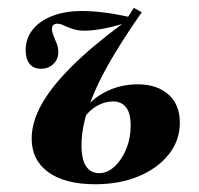

<svg xmlns="http://www.w3.org/2000/svg" viewBox="-20 -457 505 488"><path d="M221.8 11.3Q145.2 11.3 102.8 -19.4Q60.5 -50 60.5 -104.8Q60.5 -146 85.1 -190.7Q109.7 -235.5 160.9 -286.7Q212.1 -337.9 290.3 -396Q260.5 -387.1 236.7 -383.1Q212.9 -379 194.4 -379Q177.4 -379 164.5 -383.5Q151.6 -387.9 142.3 -392.3Q133.1 -396.8 126.6 -396.8Q119.4 -396.8 115.7 -393.5Q112.1 -390.3 112.1 -383.1Q112.1 -375.8 116.1 -366.1Q120.2 -356.5 124.2 -346Q128.2 -335.5 128.2 -325Q128.2 -306.5 115.7 -294.4Q103.2 -282.3 83.9 -282.3Q65.3 -282.3 55.2 -294.8Q45.2 -307.3 45.2 -329Q45.2 -358.9 62.5 -381Q79.8 -403.2 112.1 -416.1Q144.4 -429 188.7 -429Q213.7 -429 243.1 -425.4Q272.6 -421.8 305.6 -414.5L320.2 -437.1L340.3 -425.8Q299.2 -366.9 270.2 -318.5Q241.1 -270.2 223 -229.4Q204.8 -188.7 196 -154Q187.1 -119.4 187.1 -87.9Q187.1 -51.6 198.8 -34.3Q210.5 -16.9 232.3 -16.9Q253.2 -16.9 271.4 -33.9Q289.5 -50.8 300.8 -78.2Q312.1 -105.6 312.1 -137.1Q312.1 -169.4 300.4 -184.3Q288.7 -199.2 266.9 -199.2Q246 -199.2 225.8 -187.5Q205.6 -175.8 191.9 -154.8L195.2 -179.8Q209.7 -199.2 230.6 -213.3Q251.6 -227.4 277 -235.1Q302.4 -242.7 329.8 -242.7Q379 -242.7 408.1 -216.9Q437.1 -191.1 437.1 -145.2Q437.1 -100 408.9 -64.5Q380.6 -29 332.3 -8.9Q283.9 11.3 221.8 11.3Z"/></svg>

Font: Playfair 5pt SemiExpanded Light ExtraBold
Style: Italic
Weight: 800
Italic angle: -15.6°
Version: Version 2.001;gftools[0.9.30]